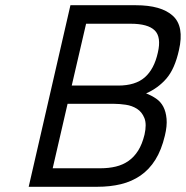

<svg xmlns="http://www.w3.org/2000/svg" viewBox="-20 -716 713 736"><path d="M500 -696Q598 -696 642.5 -655.5Q687 -615 666 -524Q650 -452 618 -415Q586 -378 540 -358Q561 -350 578.5 -338Q596 -326 606 -307Q616 -288 618.5 -260.5Q621 -233 612 -196Q599 -141 575.5 -103.5Q552 -66 518.5 -43Q485 -20 443.5 -10Q402 0 353 0H90L250 -696ZM239 -318 182 -71H366Q397 -71 424 -77.5Q451 -84 472.5 -99Q494 -114 509.5 -138.5Q525 -163 534 -200Q543 -240 533.5 -263.5Q524 -287 505 -299Q486 -311 462 -314.5Q438 -318 418 -318ZM310 -625 255 -388H433Q499 -388 535 -419.5Q571 -451 585 -514Q599 -574 573 -599.5Q547 -625 481 -625Z"/></svg>

Font: Panefresco 400wt
Style: Italic
Weight: 400
Foundry: Campivisivi & Chank Co
Version: Version 1.001